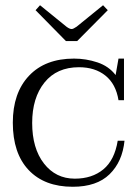

<svg xmlns="http://www.w3.org/2000/svg" viewBox="-20 -704 530 734"><path d="M116 -665 133 -684 234 -602Q246 -593 254 -593Q260 -593 273 -602L374 -684L392 -665L275 -547H232ZM29 -235Q29 -349 91 -414.5Q153 -480 263 -480Q309 -480 352.5 -465.5Q396 -451 422 -417L433 -480H454V-321H433Q423 -383 383 -415Q343 -447 282 -447Q197 -447 150 -388.5Q103 -330 103 -234Q103 -137 148 -79Q193 -21 266 -21Q332 -21 375 -56.5Q418 -92 430 -166H456Q448 -86 399 -38Q350 10 258 10Q150 10 89.5 -54Q29 -118 29 -235Z"/></svg>

Font: Taviraj Light
Style: Regular
Weight: 300
Designer: Katatrad Team
Foundry: CadsonDemak
Version: Version 1.001